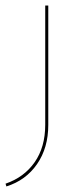

<svg xmlns="http://www.w3.org/2000/svg" viewBox="-53 -478 304 692"><path d="M-33 184Q34 161 72 106.5Q110 52 110 -28V-458H121V-28Q121 55 80.5 113.5Q40 172 -30 194Z"/></svg>

Font: Ysabeau SC Hairline
Style: Regular
Weight: 100
Designer: Christian Thalmann (Catharsis Fonts)
Version: Version 0.003